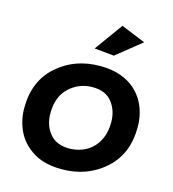

<svg xmlns="http://www.w3.org/2000/svg" viewBox="-113 -854 859 952"><g transform="rotate(15 317.0 -377.5)"><path d="M395 -606 294 -616 398 -760 523 -709ZM290 5Q204.5 5 147.5 -28.5Q87.5 -64.5 60.2 -120.5Q33 -176.5 33 -241Q33 -379 123 -459Q213 -539 344 -539Q402.5 -539 447 -523.5Q491.5 -508 522.5 -480.8Q553.5 -453.5 572.5 -417.5Q601 -361.5 601 -294Q601 -155 510.5 -75Q420 5 290 5ZM300 -104Q330 -104 359.8 -114Q389.5 -124 413.8 -145.8Q438 -167.5 453 -201.8Q468 -236 468 -284Q468 -343 435 -385.5Q402 -428 334 -428Q266 -428 215.5 -381.5Q165 -335 165 -248Q165 -188 199 -146Q233 -104 300 -104Z"/></g></svg>

Font: Argentum Sans Medium
Style: Italic
Weight: 500
Italic angle: -11°
Designer: Julieta Ulanovsky (font), Cristiano Sobral (main changes and remaster)
Foundry: Julieta Ulanovsky (font), Cristiano Sobral (main changes and remaster)
Version: Version 2.007;June 15, 2022;FontCreator 14.0.0.2814 64-bit; 